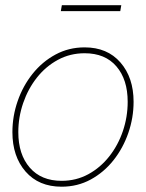

<svg xmlns="http://www.w3.org/2000/svg" viewBox="-20 -704 557 732"><path d="M214.8 7.8Q127.9 7.8 77.6 -49.8Q27.3 -107.4 27.3 -200.2Q27.3 -261.2 47.4 -318.8Q67.4 -376.5 104.2 -422.6Q141.1 -468.8 191.7 -496.1Q242.2 -523.4 302.7 -523.4Q389.2 -523.4 439.2 -465.8Q489.3 -408.2 489.3 -315.9Q489.3 -254.9 469.2 -197Q449.2 -139.2 412.6 -93Q376 -46.9 325.7 -19.5Q275.4 7.8 214.8 7.8ZM214.8 -14.6Q270.5 -14.6 316.7 -39.8Q362.8 -64.9 396.5 -107.7Q430.2 -150.4 448.5 -204.3Q466.8 -258.3 466.8 -315.9Q466.8 -400.9 423.8 -450.9Q380.9 -501 302.7 -501Q247.1 -501 200.7 -475.8Q154.3 -450.7 120.6 -408Q86.9 -365.2 68.4 -311.3Q49.8 -257.3 49.8 -200.2Q49.8 -115.2 93.5 -64.9Q137.2 -14.6 214.8 -14.6ZM442.4 -684.1 438.5 -661.6H211.9L215.8 -684.1Z"/></svg>

Font: Inter Display Thin
Style: Italic
Weight: 100
Italic angle: -9.39999°
Designer: Rasmus Andersson
Foundry: rsms
Version: Version 4.000;git-a52131595